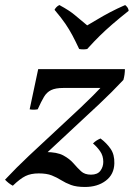

<svg xmlns="http://www.w3.org/2000/svg" viewBox="-43 -715 534 764"><path d="M-23 0Q22 -48 72.5 -95.5Q123 -143 175 -191Q227 -239 277.5 -286.5Q328 -334 373 -382L448 -397Q403 -349 352.5 -301.5Q302 -254 250.5 -206.5Q199 -159 148.5 -111.5Q98 -64 53 -16ZM295 29Q261 29 239.5 21Q218 13 200.5 2Q183 -9 163 -17Q143 -25 111 -25Q80 -25 58.5 -14.5Q37 -4 8 24Q-9 15 -23 0L138 -110Q184 -110 209 -96.5Q234 -83 249.5 -65Q265 -47 279.5 -33.5Q294 -20 319 -20Q345 -20 356.5 -35.5Q368 -51 368 -71Q368 -95 355.5 -113Q343 -131 327 -144Q338 -156 357 -164Q381 -146 397 -123Q413 -100 412 -65Q411 -21 378 4Q345 29 295 29ZM75 -280 109 -440H454Q454 -418 448 -397L365 -365H209Q178 -365 160.5 -356.5Q143 -348 132 -329.5Q121 -311 107 -280Q90 -277 75 -280ZM455 -695Q461 -690 464.5 -685Q468 -680 469 -672Q430 -641 403.5 -618Q377 -595 354.5 -573Q332 -551 304 -520Q288 -517 272 -520Q257 -552 245 -574.5Q233 -597 217.5 -620Q202 -643 174 -676Q180 -688 193 -695Q234 -673 256 -654Q278 -635 304 -614Q325 -626 346.5 -639Q368 -652 394.5 -666Q421 -680 455 -695Z"/></svg>

Font: Poltawski Nowy
Style: Italic
Weight: 400
Italic angle: -12°
Designer: Adam Pótawski, Mateusz Machalski, Borys Kosmynka, Ania Wieluska
Foundry: Capitalics.wtf
Version: Version 1.001;gftools[0.9.25]